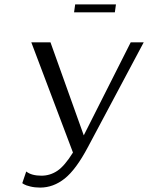

<svg xmlns="http://www.w3.org/2000/svg" viewBox="-20 -842 672 871"><path d="M501 -786H316L321 -822H506ZM573 -650H632L379 -175Q325 -73 273.5 -32Q222 9 162 9Q138 9 117.5 4Q97 -1 89 -6L81 -11L99 -64Q123 -45 168 -45Q207 -45 240 -67Q273 -89 311 -150L122 -650H209L360 -228Z"/></svg>

Font: Arsenal
Style: Italic
Weight: 400
Italic angle: -9.10001°
Designer: Andrij Shevchenko
Foundry: Stairsfor
Version: Version 2.001;PS 002.001;hotconv 1.0.88;makeotf.lib2.5.64775